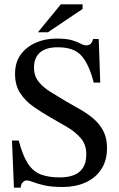

<svg xmlns="http://www.w3.org/2000/svg" viewBox="-20 -846 544 881"><path d="M75 15H44L35 -201H66Q84 -132 108 -95.5Q132 -59 167.5 -45.5Q203 -32 254 -32Q292 -32 319 -42.5Q346 -53 361 -76.5Q376 -100 376 -138Q376 -182 351.5 -211Q327 -240 289 -262.5Q251 -285 210 -308Q170 -331 133 -357Q96 -383 72.5 -419Q49 -455 49 -507Q49 -560 75 -595.5Q101 -631 144 -650Q187 -669 239 -669Q285 -669 310 -661.5Q335 -654 349.5 -646Q364 -638 376 -638Q388 -638 395.5 -644.5Q403 -651 407 -667H433L440 -467H410Q389 -550 354 -590Q319 -630 243 -629Q192 -629 164 -605.5Q136 -582 136 -535Q136 -498 157 -471.5Q178 -445 212 -424Q246 -403 283 -381Q316 -362 349.5 -343Q383 -324 410.5 -300Q438 -276 454.5 -244Q471 -212 471 -167Q471 -109 444.5 -69Q418 -29 372 -8.5Q326 12 268 12Q216 12 183.5 4.5Q151 -3 132.5 -10.5Q114 -18 102 -18Q92 -18 84 -9Q76 0 75 15ZM200 -698H154L259 -826H359V-805Z"/></svg>

Font: STIX Two Text
Style: Regular
Weight: 400
Designer: Ross Mills, John Hudson & Paul Hanslow, Tiro Typeworks Ltd; with prior portions MicroPress Inc., and Coen Hoffman.
Foundry: Tiro Typeworks Ltd
Version: Version 2.13 b171